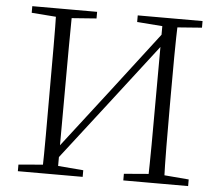

<svg xmlns="http://www.w3.org/2000/svg" viewBox="-52 -781 960 838"><g transform="rotate(5 428.5 -361.5)"><path d="M162 0Q164 -83 164 -166Q164 -249 164 -333V-390Q164 -474 164 -557.5Q164 -641 162 -723H232Q231 -641 230.5 -557.5Q230 -474 230 -390L229 0ZM625 0Q627 -83 627.5 -167Q628 -251 628 -340L629 -723H696Q693 -641 692.5 -557.5Q692 -474 692 -390V-333Q692 -249 692.5 -166Q693 -83 696 0ZM56 0V-29L188 -40H206L340 -29V0ZM56 -694V-723H340V-694L206 -684H188ZM518 0V-29L651 -40H670L802 -29V0ZM518 -694V-723H802V-694L670 -684H651ZM199 -38 189 -88H198L428 -386L658 -686L670 -635H660L428 -334Z"/></g></svg>

Font: Noto Serif KR ExtraLight
Style: Regular
Weight: 200
Designer: Ryoko NISHIZUKA 西塚涼子 (kana & ideographs); Frank Grießhammer (Latin, Greek & Cyrillic); Wenlong ZHANG 张文龙 (bopomofo); San
Foundry: Adobe
Version: Version 2.002-H1;hotconv 1.1.0;makeotfexe 2.6.0